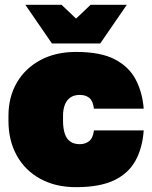

<svg xmlns="http://www.w3.org/2000/svg" viewBox="-20 -760 630 795"><path d="M295 15Q210 15 147 -19.5Q84 -54 49.5 -116Q15 -178 15 -260V-280Q15 -358 49.5 -417.5Q84 -477 147 -511Q210 -545 295 -545Q397 -545 456 -514Q515 -483 542.5 -429.5Q570 -376 575 -310H369Q365 -342 350 -354.5Q335 -367 310 -367Q288 -367 272.5 -357Q257 -347 249 -327.5Q241 -308 241 -280V-260Q241 -228 248.5 -206Q256 -184 271.5 -173.5Q287 -163 310 -163Q333 -163 349 -175.5Q365 -188 369 -220H575Q570 -147 540.5 -94Q511 -41 451.5 -13Q392 15 295 15ZM195 -580 85 -740H235L295 -683L355 -740H505L395 -580Z"/></svg>

Font: Golos Text Black
Style: Regular
Weight: 900
Designer: A.Korolkova, Vitaly Kuzmin
Foundry: ParaType Ltd
Version: Version 2.004